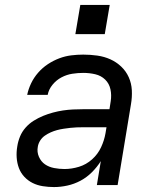

<svg xmlns="http://www.w3.org/2000/svg" viewBox="-20 -749 640 777"><path d="M199 8H198Q176 8 153.5 4.5Q131 1 112 -8.5Q93 -18 78.5 -33.5Q64 -49 56.5 -69Q49 -89 47.5 -111.5Q46 -134 50 -157Q53 -177 61 -196.5Q69 -216 83.5 -232.5Q98 -249 116.5 -260.5Q135 -272 154.5 -280Q174 -288 194.5 -293.5Q215 -299 235 -302Q255 -305 275.5 -306Q296 -307 316 -307H423L428 -339Q432 -364 427 -387.5Q422 -411 405.5 -427Q389 -443 365.5 -448.5Q342 -454 317 -454Q295 -454 272.5 -450.5Q250 -447 229 -436Q208 -425 192.5 -406Q177 -387 173 -365H90Q95 -389 106 -412Q117 -435 134.5 -455Q152 -475 174 -489.5Q196 -504 220 -513Q244 -522 268.5 -525Q293 -528 317 -528Q346 -528 374 -524Q402 -520 426.5 -509Q451 -498 470.5 -479.5Q490 -461 501 -436.5Q512 -412 513.5 -384Q515 -356 510 -327L456 0H372L388 -97Q373 -73 352 -52Q331 -31 305.5 -17.5Q280 -4 252.5 2Q225 8 199 8ZM241 -65Q270 -65 299.5 -74Q329 -83 352.5 -104Q376 -125 389 -153Q402 -181 407 -210L411 -234H316Q303 -234 290 -233.5Q277 -233 264 -231.5Q251 -230 237.5 -228Q224 -226 211 -222.5Q198 -219 185.5 -213.5Q173 -208 161.5 -200Q150 -192 142.5 -180Q135 -168 133 -155Q129 -134 137.5 -114.5Q146 -95 162 -84Q178 -73 199 -69Q220 -65 241 -65ZM285 -611 305 -729H424L404 -611Z"/></svg>

Font: Iosevka SS04 Extended Oblique
Style: Regular
Weight: 400
Width: 7
Italic angle: -9°
Monospace: yes
Designer: Belleve Invis
Foundry: Belleve Invis
Version: Version 19.0.0; ttfautohint (v1.8.4)